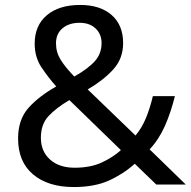

<svg xmlns="http://www.w3.org/2000/svg" viewBox="-20 -745 772 775"><path d="M304 -725Q384 -725 430.5 -684.5Q477 -644 477 -571Q477 -508 436.5 -464Q396 -420 334 -384L527 -198Q553 -229 569.5 -269.5Q586 -310 597 -357H686Q670 -292 646 -237.5Q622 -183 584 -142L730 0H611L524 -84Q477 -42 419 -16Q361 10 278 10Q174 10 113.5 -41Q53 -92 53 -186Q53 -262 94.5 -309Q136 -356 207 -396Q175 -432 147.5 -473Q120 -514 120 -569Q120 -642 169 -683.5Q218 -725 304 -725ZM301 -653Q259 -653 232.5 -631Q206 -609 206 -570Q206 -534 225 -503.5Q244 -473 280 -436Q339 -470 364.5 -500Q390 -530 390 -571Q390 -607 366 -630Q342 -653 301 -653ZM260 -341Q206 -309 175.5 -276Q145 -243 145 -189Q145 -134 182 -101Q219 -68 281 -68Q345 -68 390.5 -89Q436 -110 468 -139Z"/></svg>

Font: Apis
Style: Regular
Weight: 400
Designer: Monotype Design Team
Foundry: Monotype Imaging Inc.
Version: Version 2.000; build 0001